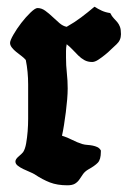

<svg xmlns="http://www.w3.org/2000/svg" viewBox="-20 -551 381 573"><path d="M179 -471Q202 -484 222 -499Q242 -514 262 -531Q273 -524 284 -519Q295 -514 309 -512Q314 -502 319.5 -496.5Q325 -491 330 -485Q335 -479 338 -471Q341 -463 341 -449Q341 -431 328 -419Q322 -414 313 -405Q304 -396 293.5 -387.5Q283 -379 273 -372.5Q263 -366 255 -366Q242 -366 232 -371.5Q222 -377 213.5 -385.5Q205 -394 196.5 -403Q188 -412 179 -419Q177 -409 177 -399Q177 -389 177 -379Q177 -356 179.5 -333Q182 -310 182 -287Q182 -273 180.5 -254.5Q179 -236 176.5 -216.5Q174 -197 171 -178Q168 -159 165 -146Q181 -141 195.5 -133.5Q210 -126 226 -121Q233 -119 241 -118.5Q249 -118 256.5 -116.5Q264 -115 270.5 -112Q277 -109 281 -102V-98Q281 -75 272 -65.5Q263 -56 243 -45Q233 -39 227.5 -31Q222 -23 217 -15.5Q212 -8 204 -3Q196 2 181 2Q151 2 129 -6.5Q107 -15 83 -31Q78 -34 68.5 -38Q59 -42 49.5 -46.5Q40 -51 33 -56.5Q26 -62 26 -69Q26 -76 35.5 -84Q45 -92 49 -97Q55 -106 58 -123Q61 -140 62.5 -159Q64 -178 64 -196Q64 -214 64 -226Q64 -261 64 -299Q64 -337 57 -372Q52 -378 44 -384Q36 -390 28.5 -396Q21 -402 15.5 -409Q10 -416 10 -423Q10 -430 20 -447.5Q30 -465 43.5 -482.5Q57 -500 71 -513.5Q85 -527 92 -527Q104 -527 115 -519Q126 -511 136.5 -501Q147 -491 157.5 -482Q168 -473 179 -471Z"/></svg>

Font: Hand Textur
Style: Regular
Weight: 400
Designer: F. H. Ehmcke um 1935
Foundry: Peter Wiegel
Version: Version 1.000